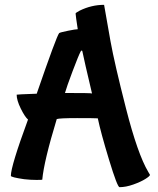

<svg xmlns="http://www.w3.org/2000/svg" viewBox="-20 -714 656 795"><path d="M385 -224Q371 -225 299 -225Q227 -225 215 -221Q162 -47 155 30Q155 31 130.5 31Q106 31 80 28Q25 20 25 14Q25 -26 96 -219Q83 -230 66 -264.5Q49 -299 49 -322Q49 -323 132 -326Q214 -564 225 -577Q229 -580 261 -586.5Q293 -593 302 -593L300 -606Q298 -620 295.5 -636.5Q293 -653 293 -658Q293 -661 310 -670Q359 -694 411 -694Q421 -635 437.5 -543.5Q454 -452 502 -264Q550 -76 594 -2L601 10Q601 15 582 27Q563 39 532 50Q501 61 475 61Q466 61 431.5 -52.5Q397 -166 385 -224ZM361 -327Q327 -471 324 -488Q321 -505 319 -505Q317 -505 314 -501Q305 -484 280.5 -419Q256 -354 249 -329Q360 -329 361 -327Z"/></svg>

Font: Bubblegum Sans
Style: Regular
Weight: 400
Designer: Angel Koziupa and Alejandro Paul
Foundry: Angel Koziupa and Alejandro Paul
Version: Version 1.001